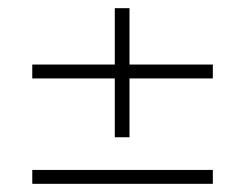

<svg xmlns="http://www.w3.org/2000/svg" viewBox="-20 -500 600 470"><path d="M59 -308V-342H261V-480H297V-342H501V-308H297V-164H261V-308ZM59 -84H501V-50H59Z"/></svg>

Font: Titillium Web
Style: Thin
Weight: 200
Version: Version 1.001;PS 57.000;hotconv 1.0.70;makeotf.lib2.5.55311